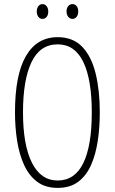

<svg xmlns="http://www.w3.org/2000/svg" viewBox="-20 -905 559 935"><path d="M466 -358Q466 -285 456 -218.5Q446 -152 423 -100.5Q400 -49 360.5 -19.5Q321 10 261 10Q200 10 160 -20.5Q120 -51 96.5 -103.5Q73 -156 63 -221.5Q53 -287 53 -358Q53 -541 106.5 -632.5Q160 -724 261 -724Q336 -724 381 -676.5Q426 -629 446 -546Q466 -463 466 -358ZM92 -358Q92 -199 135.5 -112.5Q179 -26 261 -26Q344 -26 385.5 -110.5Q427 -195 427 -358Q427 -518 385.5 -603.5Q344 -689 261 -689Q175 -689 133.5 -602.5Q92 -516 92 -358ZM159 -849Q159 -864 166.5 -874.5Q174 -885 187 -885Q199 -885 207 -875Q215 -865 215 -849Q215 -832 207 -822.5Q199 -813 187 -813Q174 -813 166.5 -823.5Q159 -834 159 -849ZM304 -850Q304 -865 312 -875Q320 -885 333 -885Q345 -885 353 -875.5Q361 -866 361 -850Q361 -833 353 -823Q345 -813 333 -813Q320 -813 312 -823.5Q304 -834 304 -850Z"/></svg>

Font: Noto Sans Tamil ExtraCondensed ExtraLight
Style: Regular
Weight: 200
Width: 2
Designer: Jelle Bosma - Monotype Design Team
Foundry: Monotype Imaging Inc.
Version: Version 2.004; ttfautohint (v1.8.4.7-5d5b)